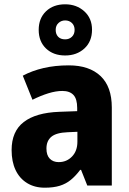

<svg xmlns="http://www.w3.org/2000/svg" viewBox="-20 -863 601 893"><path d="M300 -559Q395 -559 447.5 -509.5Q500 -460 500 -363V0H386L357 -73H353Q332 -45 309.5 -26.5Q287 -8 258 1Q229 10 188 10Q141 10 106 -11.5Q71 -33 52.5 -72Q34 -111 34 -165Q34 -252 90.5 -295.5Q147 -339 256 -343L339 -346V-361Q339 -403 321.5 -421.5Q304 -440 270 -440Q240 -440 204.5 -429Q169 -418 131 -399L86 -511Q129 -534 182.5 -546.5Q236 -559 300 -559ZM295 -248Q242 -246 219 -227Q196 -208 196 -172Q196 -141 211.5 -125Q227 -109 253 -109Q290 -109 315 -135Q340 -161 340 -204V-250ZM283 -605Q228 -605 194 -637.5Q160 -670 160 -724Q160 -778 194 -810.5Q228 -843 283 -843Q336 -843 372 -810.5Q408 -778 408 -725Q408 -670 372.5 -637.5Q337 -605 283 -605ZM283 -680Q302 -680 314.5 -692Q327 -704 327 -724Q327 -744 314.5 -756Q302 -768 283 -768Q265 -768 252 -756Q239 -744 239 -724Q239 -704 250.5 -692Q262 -680 283 -680Z"/></svg>

Font: Noto Sans Khmer SemiCondensed ExtraBold
Style: Regular
Weight: 800
Width: 4
Designer: Danh Hong and the Monotype Design Team
Foundry: Monotype Imaging Inc.
Version: Version 2.004